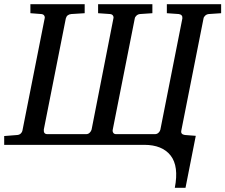

<svg xmlns="http://www.w3.org/2000/svg" viewBox="-41 -691 1075 916"><path d="M1014 -628 955 -624Q945 -623 938 -616.5Q931 -610 930 -603L824 -68Q820 -50 841 -47L893 -43L844 205H793Q813 102 773 51Q733 0 647 0H-21V-42L42 -47Q52 -48 58.5 -54.5Q65 -61 66 -68L172 -603Q174 -610 170 -616.5Q166 -623 156 -624L104 -628V-671H363V-628L299 -624Q278 -622 273 -603L168 -73Q166 -51 185 -51H370Q380 -51 387 -58Q394 -65 396 -73L500 -603Q502 -610 498 -616.5Q494 -623 484 -624L427 -628V-671H686V-628L627 -624Q617 -623 610 -616.5Q603 -610 602 -603L497 -73Q495 -65 499 -58Q503 -51 513 -51H698Q708 -51 715 -57.5Q722 -64 724 -72L829 -603Q831 -621 812 -624L755 -628V-671H1014Z"/></svg>

Font: Veleka
Style: Italic
Weight: 400
Italic angle: -12°
Designer: Stefan Peev, Context Ltd, 2016; SIL International, 1997-2014.
Foundry: Stefan Peev, Context Ltd, 2016
Version: Version 1.000